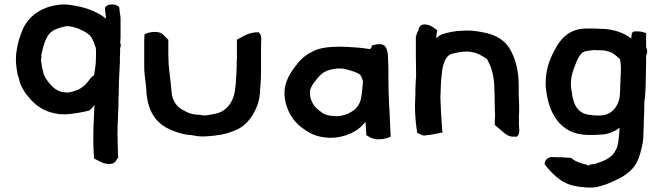

<svg xmlns="http://www.w3.org/2000/svg" viewBox="-20 -623 2994 868"><path d="M52 -351C52 -335 56 -302 59 -288C65 -274 67 -258 72 -244C80 -225 90 -208 102 -193C137 -148 177 -116 248 -107H255C261 -107 268 -106 276 -106H277C284 -107 292 -107 301 -108C330 -112 355 -116 382 -123H383L384 -124C395 -131 400 -140 407 -149C406 -106 402 -60 402 -14V25C402 48 404 68 405 90V93L408 95C426 103 448 121 480 118H481C504 115 505 99 514 90V88C514 67 512 48 512 25C512 12 512 -1 511 -14C511 -70 516 -127 516 -184C517 -195 517 -205 517 -215C517 -256 520 -298 522 -338V-359C522 -367 522 -373 523 -382V-405C527 -414 527 -421 523 -432V-435L524 -436V-437C524 -442 524 -446 525 -449V-538C525 -550 522 -561 521 -571V-572C520 -577 520 -583 519 -590V-591C504 -606 470 -608 456 -591L455 -590V-577C456 -566 458 -554 459 -543V-539C414 -575 352 -596 277 -603C175 -603 100 -550 75 -470C64 -443 57 -412 53 -379V-378C53 -373 52 -366 52 -359ZM165 -352 166 -354V-355C166 -357 167 -360 167 -364V-375C174 -409 183 -445 202 -469C217 -488 245 -497 273 -503C277 -504 280 -505 282 -505C285 -505 288 -505 290 -504H296C310 -501 324 -498 336 -493C364 -480 389 -469 400 -441C405 -431 408 -418 413 -407C413 -403 414 -400 414 -397V-366C414 -364 413 -339 413 -339C411 -320 409 -301 405 -282C395 -279 386 -265 380 -257C372 -249 367 -240 360 -235C360 -235 359 -235 359 -235C342 -219 319 -210 290 -205H279C239 -206 215 -230 195 -257C191 -262 184 -273 179 -285V-286H178C176 -289 176 -293 176 -295V-297C176 -297 169 -319 170 -319C169 -324 166 -343 165 -352Z M632 -320C632 -278 642 -240 642 -202V-201C651 -119 683 -67 748 -38C773 -27 800 -17 832 -13H833C837 -13 841 -12 847 -12C859 -9 882 -6 898 -6C906 -6 912 -7 918 -7C959 -10 997 -15 1028 -28C1087 -46 1122 -91 1143 -146C1151 -167 1156 -192 1156 -222C1159 -244 1159 -265 1160 -289V-407C1160 -419 1161 -430 1161 -441C1162 -456 1160 -467 1150 -477H1148C1105 -478 1079 -458 1054 -445L1051 -444V-361C1051 -355 1051 -350 1050 -346V-322C1050 -301 1048 -286 1047 -266L1046 -247C1045 -240 1045 -234 1044 -229V-228C1039 -173 1017 -137 979 -117C961 -109 941 -106 916 -102C911 -102 907 -101 902 -101C901 -101 900 -102 893 -102L883 -104C851 -104 827 -113 807 -126H806C783 -138 766 -159 758 -190C754 -215 753 -245 749 -270L747 -289C743 -317 741 -352 741 -385V-443L725 -459L717 -467C698 -486 651 -479 633 -467L632 -437Z M1276 -143C1287 -109 1305 -81 1330 -58C1369 -25 1406 -2 1471 0C1542 0 1602 -30 1632 -73C1633 -54 1635 -39 1636 -15V-12L1653 -2C1680 13 1722 7 1746 -5L1745 -35C1744 -48 1744 -61 1743 -72L1742 -98C1742 -112 1740 -130 1739 -152C1737 -198 1736 -217 1736 -264C1736 -304 1736 -331 1734 -367C1734 -382 1731 -399 1723 -411C1710 -431 1679 -422 1660 -417V-409C1657 -405 1655 -403 1652 -401C1615 -408 1556 -411 1519 -412C1473 -412 1425 -408 1393 -390C1356 -372 1335 -351 1308 -314C1273 -266 1253 -213 1276 -143ZM1381 -204C1381 -209 1381 -213 1382 -215C1386 -229 1393 -243 1407 -259C1436 -295 1449 -306 1502 -313C1514 -313 1527 -314 1533 -312C1552 -309 1588 -298 1603 -289C1614 -282 1617 -269 1621 -254C1619 -229 1616 -194 1610 -169C1606 -154 1592 -133 1580 -125C1563 -112 1534 -98 1503 -98H1495C1455 -100 1442 -107 1416 -129C1397 -145 1381 -172 1381 -204Z M1856 -146C1856 -102 1860 -61 1866 -24L1867 -22L1885 -14C1890 -11 1895 -9 1903 -11C1928 -13 1960 -20 1981 -24C1979 -32 1978 -43 1978 -51C1975 -94 1972 -138 1971 -182V-193C1972 -196 1972 -202 1972 -206C1972 -217 1973 -228 1973 -239C1973 -242 1973 -243 1974 -245V-258C1974 -260 1975 -263 1975 -267C1979 -315 1985 -361 2017 -378C2040 -384 2063 -390 2091 -390C2101 -390 2107 -389 2115 -387L2130 -384C2139 -382 2190 -355 2184 -351C2203 -319 2215 -273 2215 -217C2216 -207 2216 -197 2216 -188C2216 -166 2217 -145 2217 -124V-123C2218 -116 2218 -110 2218 -103C2218 -96 2218 -90 2217 -83V-58L2250 -30C2263 -19 2279 -3 2306 -5H2317C2332 -20 2327 -38 2326 -57V-103C2327 -109 2327 -116 2327 -122V-138C2327 -156 2326 -173 2325 -191V-236C2325 -307 2309 -364 2281 -408C2260 -440 2228 -460 2186 -472C2159 -478 2128 -485 2092 -485C2083 -485 2075 -484 2067 -484C2037 -483 2008 -477 1985 -470C1972 -467 1962 -459 1952 -450C1953 -463 1954 -476 1957 -486C1944 -495 1928 -510 1906 -512C1886 -516 1874 -503 1873 -492V-490C1868 -481 1863 -469 1860 -457V-371C1860 -344 1861 -320 1861 -293V-274L1860 -265C1860 -251 1858 -236 1858 -221V-201C1858 -183 1856 -164 1856 -146Z M2443 120V121L2444 122C2473 159 2513 200 2563 214C2586 221 2612 223 2636 225C2647 225 2658 225 2668 224C2687 222 2703 215 2718 211H2719C2772 189 2825 167 2855 118C2870 92 2878 60 2885 26L2888 4C2888 -2 2889 -11 2889 -20C2889 -29 2890 -41 2890 -49C2890 -60 2891 -73 2891 -85C2891 -92 2891 -100 2892 -105V-106C2892 -122 2893 -138 2893 -154V-163C2893 -167 2894 -171 2895 -176V-177L2897 -199C2898 -214 2899 -230 2899 -245C2899 -273 2901 -313 2901 -343V-372C2908 -384 2907 -396 2901 -410V-473C2890 -477 2880 -481 2864 -481H2852C2833 -482 2836 -464 2834 -452V-449C2798 -476 2751 -493 2691 -493C2684 -493 2678 -493 2671 -494H2633C2567 -494 2531 -464 2504 -425C2496 -414 2490 -400 2483 -388C2463 -351 2447 -302 2447 -251C2446 -241 2447 -232 2448 -223C2460 -111 2512 -17 2634 -13H2666C2672 -13 2675 -13 2683 -14C2690 -14 2697 -15 2703 -15H2704C2734 -18 2761 -29 2781 -46C2781 -40 2780 -35 2780 -27C2779 -24 2779 -18 2779 -17C2777 2 2776 20 2771 38C2769 48 2763 57 2757 67C2739 94 2706 106 2673 117C2664 119 2654 120 2644 122C2641 128 2638 128 2635 122C2607 117 2578 106 2564 92L2562 91H2561C2546 89 2535 90 2523 88H2522C2508 88 2492 88 2479 87C2459 84 2438 105 2443 120ZM2561 -231V-246C2561 -278 2571 -306 2582 -333C2588 -349 2593 -361 2603 -374C2615 -394 2636 -393 2668 -397C2670 -397 2675 -396 2677 -396H2687C2696 -396 2703 -395 2712 -395C2721 -393 2737 -389 2746 -385L2763 -373C2770 -367 2777 -362 2783 -355C2784 -348 2785 -340 2786 -334C2789 -307 2785 -282 2785 -253C2784 -248 2784 -242 2784 -238V-222C2784 -218 2783 -212 2783 -207C2783 -149 2750 -104 2697 -101H2671C2668 -101 2665 -102 2659 -102C2655 -103 2649 -103 2646 -104H2645C2608 -107 2585 -131 2574 -163C2572 -173 2566 -190 2566 -200V-201C2564 -211 2562 -222 2561 -231Z"/></svg>

Font: Hussar Pisanka
Style: Sbd
Weight: 600
Designer: Robert Jablonski
Foundry: Cannot Into Space Fonts
Version: Version 1.070